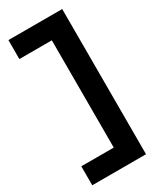

<svg xmlns="http://www.w3.org/2000/svg" viewBox="-238 -871 902 1096"><g transform="rotate(-30 213.0 -322.5)"><path d="M23.9 -675.8V-800.8H378.4V156.2H23.9V31.2H237.8V-675.8Z"/></g></svg>

Font: Giphurs
Style: Bold
Weight: 700
Version: Version 0.920; ttfautohint (v1.8.4.7-5d5b)